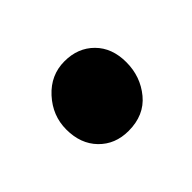

<svg xmlns="http://www.w3.org/2000/svg" viewBox="-52 -211 294 294"><g transform="rotate(-45 95.5 -63.5)"><path d="M93 9Q64 9 45.5 -10Q27 -29 27 -60Q27 -90 48 -113Q69 -136 99 -136Q128 -136 146.5 -117.5Q165 -99 165 -68Q165 -37 146 -14Q127 9 93 9Z"/></g></svg>

Font: Faustina SemiBold
Style: Regular
Weight: 600
Designer: Alfonso Garcia
Foundry: http://www.omnibus-type.com
Version: Version 1.200